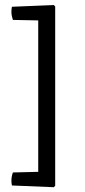

<svg xmlns="http://www.w3.org/2000/svg" viewBox="-20 -662 345 781"><path d="M199 99.5 28.5 92.5Q27 86.5 26.8 81.2Q26.5 76 26.5 71Q26.5 63.5 28.2 54.8Q30 46 32.5 39.5L135.5 37V-579L32.5 -581Q30 -588 28.2 -596.8Q26.5 -605.5 26.5 -612.5Q26.5 -618 26.8 -623.2Q27 -628.5 28.5 -634.5L199 -641.5L204.5 -635.5V93.5Z"/></svg>

Font: Signika Negative SC Light
Style: Regular
Weight: 300
Designer: Anna Giedryś
Foundry: Anna Giedryś
Version: Version 2.000; ttfautohint (v1.8.3) -l 8 -r 50 -G 200 -x 9 -